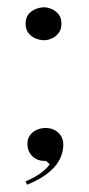

<svg xmlns="http://www.w3.org/2000/svg" viewBox="-20 -425 243 525"><path d="M54 80 50 71Q64 65 76.5 58Q89 51 99.5 42Q110 33 116 24L106 15H102Q88 15 77.5 9Q67 3 61 -7.5Q55 -18 55 -32Q55 -45 61.5 -54.5Q68 -64 79.5 -69.5Q91 -75 105 -75Q119 -75 130 -69Q141 -63 147 -53Q153 -43 153 -30Q153 -13 147 2.5Q141 18 128.5 32Q116 46 97.5 58Q79 70 54 80ZM100 -405Q111 -405 122 -400Q133 -395 140.5 -385.5Q148 -376 148 -360Q148 -345 140.5 -335Q133 -325 122 -320Q111 -315 100 -315Q89 -315 77 -320Q65 -325 57.5 -335Q50 -345 50 -360Q50 -376 57.5 -385.5Q65 -395 77 -400Q89 -405 100 -405Z"/></svg>

Font: Kalnia Thin
Style: Regular
Weight: 100
Version: Version 1.105